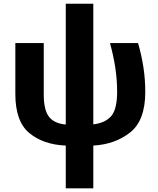

<svg xmlns="http://www.w3.org/2000/svg" viewBox="-20 -779 853 1039"><path d="M335.9 -758.8V-105C294.4 -108.9 264.6 -122.6 245.6 -146.5C226.6 -170.4 216.8 -210.4 216.8 -267.1V-545.9H63V-271C63 -170.9 88.4 -100.1 139.2 -58.6C189.5 -17.1 255.4 5.4 335.9 8.8V240.2H484.9V8.8C563.5 4.4 630.4 -19.5 684.6 -62.5C738.8 -105.5 766.1 -178.2 766.1 -280.8C766.1 -369.1 753.9 -452.6 727.1 -545.9H575.2C600.6 -452.6 613.8 -370.1 613.8 -282.2C613.8 -219.2 603 -175.8 582 -150.9C560.5 -126 528.3 -111.3 484.9 -106V-758.8Z"/></svg>

Font: Avrile Sans
Style: Bold
Weight: 700
Designer: Monotype Design Team, Google (font), Stefan Peev (BGR Cyrillic), Cristiano Sobral (main changes)
Foundry: The Avrile Sans Project Authors
Version: Version 3.110